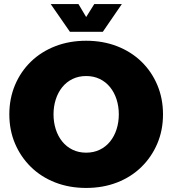

<svg xmlns="http://www.w3.org/2000/svg" viewBox="-20 -914 834 947"><path d="M405 13Q322 13 252.5 -14Q183 -41 132.5 -90.5Q82 -140 54 -206Q26 -272 26 -350Q26 -428 54 -494.5Q82 -561 132.5 -610Q183 -659 252.5 -686Q322 -713 405 -713Q488 -713 557.5 -686Q627 -659 677.5 -610Q728 -561 756 -494.5Q784 -428 784 -350Q784 -272 756 -206Q728 -140 677.5 -90.5Q627 -41 557.5 -14Q488 13 405 13ZM405 -161Q442 -161 472 -175.5Q502 -190 523 -216Q544 -242 555 -276.5Q566 -311 566 -350Q566 -389 555 -423.5Q544 -458 523 -484Q502 -510 472 -524.5Q442 -539 405 -539Q368 -539 338 -524.5Q308 -510 287 -484Q266 -458 255 -423.5Q244 -389 244 -350Q244 -311 255 -276.5Q266 -242 287 -216Q308 -190 338 -175.5Q368 -161 405 -161ZM325 -757 230 -894H367L405 -830L445 -894H581L487 -757Z"/></svg>

Font: MuseoModerno Thin Black
Style: Regular
Weight: 900
Version: Version 1.002